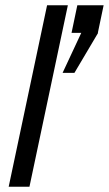

<svg xmlns="http://www.w3.org/2000/svg" viewBox="-20 -710 414 730"><path d="M238 -690 92 0H13L159 -690ZM352 -585H353L263 -433H218L289 -585H252L274 -690H374Z"/></svg>

Font: Decalotype
Style: Italic
Weight: 400
Italic angle: -12°
Designer: Alfredo Marco Pradil
Foundry: Alfredo Marco Pradil
Version: Version 1.0